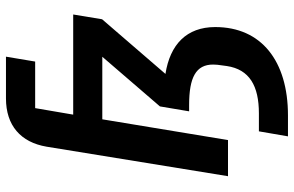

<svg xmlns="http://www.w3.org/2000/svg" viewBox="-190 -590 980 640"><g transform="rotate(-90 300.0 -270.0)"><path d="M153.1 0 222.3 -419H430.8L265.3 -226.9L248.9 -129.6H270.2C361.9 -129.6 404.8 -106.9 404.8 -49.7C404.8 -41.5 404.5 -34.8 399.9 -3.9C388.5 71.4 334.2 103 241.8 103H182.2L165.5 199.9H235.4C416.2 199.9 529.8 111.5 529.8 -42.6C529.8 -138.1 471.6 -193.2 373.6 -208.5L555.8 -419.7L571.7 -516H237.9L259.6 -642.8H414.8L431.1 -740.1H291.9C202.1 -740.1 145.6 -691.4 131 -604.4L32.7 0Z"/></g></svg>

Font: Margiela Mono Italic SmBold It
Style: Regular
Weight: 600
Designer: Mike Abbink, Paul van der Laan, Pieter van Rosmalen
Foundry: Bold Monday
Version: Version 2.003 2021